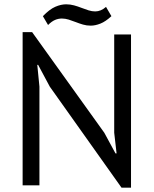

<svg xmlns="http://www.w3.org/2000/svg" viewBox="-20 -860 713 891"><path d="M211 -458 157 -559H153L163 -458V0H85V-711H129L464 -244L516 -148H521L510 -244V-700H588V11H544ZM179 -785Q210 -817 236.5 -828.5Q263 -840 287 -840Q306 -840 324 -835Q342 -830 358.5 -823.5Q375 -817 391 -812Q407 -807 422 -807Q448 -807 472 -828L497 -785Q470 -760 446 -750.5Q422 -741 401 -741Q382 -741 365 -746Q348 -751 331.5 -757.5Q315 -764 299 -769Q283 -774 267 -774Q251 -774 235.5 -767.5Q220 -761 203 -744Z"/></svg>

Font: PTSans
Style: Regular
Weight: 400
Designer: A.Korolkova, O.Umpeleva, V.Yefimov
Foundry: ParaType Ltd
Version: Version 2.003W OFL